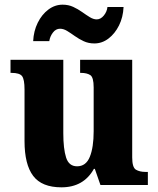

<svg xmlns="http://www.w3.org/2000/svg" viewBox="-20 -792 678 822"><path d="M243 10Q159 10 122 -39Q85 -88 85 -188V-409Q85 -452 74.5 -466Q64 -480 29 -480H25V-536H251V-222Q251 -155 263 -117.5Q275 -80 310 -80Q348 -80 364.5 -120.5Q381 -161 381 -230V-418Q381 -461 366.5 -470.5Q352 -480 326 -480H323V-536H546V-118Q546 -75 562 -65.5Q578 -56 603 -56H613V0H410L386 -69H382Q338 10 243 10ZM384 -606Q359 -606 338.5 -615.5Q318 -625 300.5 -637.5Q283 -650 267.5 -659.5Q252 -669 237 -669Q219 -669 206.5 -652.5Q194 -636 191 -616H122Q124 -659 141.5 -694.5Q159 -730 187 -751Q215 -772 248 -772Q273 -772 293.5 -762.5Q314 -753 331.5 -740.5Q349 -728 364.5 -718.5Q380 -709 394 -709Q411 -709 424.5 -725.5Q438 -742 440 -762H509Q507 -718 489.5 -683Q472 -648 444.5 -627Q417 -606 384 -606Z"/></svg>

Font: Noto Serif SemiCondensed ExtraBold
Style: Regular
Weight: 800
Width: 4
Designer: Monotype Design Team
Foundry: Monotype Imaging Inc.
Version: Version 2.015